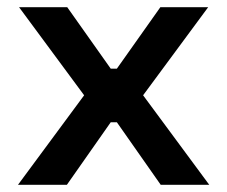

<svg xmlns="http://www.w3.org/2000/svg" viewBox="-20 -514 632 534"><path d="M30 0 214 -249 33 -494H167L288 -323H305L426 -494H559L378 -249L562 0H427L305 -174H288L166 0Z"/></svg>

Font: Space Grotesk SemiBold
Style: Regular
Weight: 600
Designer: Florian Karsten
Foundry: Florian Karsten
Version: Version 2.000